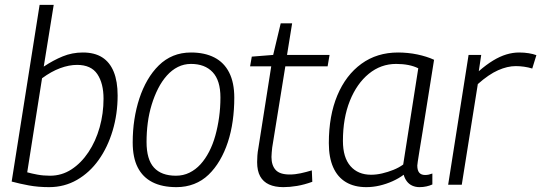

<svg xmlns="http://www.w3.org/2000/svg" viewBox="-20 -760 2227 790"><path d="M201 -740 160 -486Q199 -512 238 -528Q277 -544 321 -544Q369 -544 400.5 -524Q432 -504 448 -464.5Q464 -425 464 -367Q464 -291 443.5 -222.5Q423 -154 386 -102Q349 -50 297 -20Q245 10 182 10Q137 10 99 3Q61 -4 28 -13L143 -740ZM297 -493Q264 -493 227.5 -479.5Q191 -466 153 -438L92 -51Q110 -46 134 -41.5Q158 -37 186 -37Q234 -37 274 -63Q314 -89 344 -134Q374 -179 390 -236Q406 -293 406 -354Q406 -417 380.5 -455Q355 -493 297 -493Z M706 10Q647 10 607 -10.5Q567 -31 546.5 -71.5Q526 -112 526 -174Q526 -223 533 -268.5Q540 -314 553.5 -355Q567 -396 587 -430.5Q607 -465 633.5 -491Q660 -517 693 -530.5Q726 -544 766 -544Q822 -544 862 -523.5Q902 -503 923 -461.5Q944 -420 944 -358Q944 -309 937.5 -262.5Q931 -216 917.5 -175Q904 -134 884 -100Q864 -66 838 -41Q812 -16 778.5 -3Q745 10 706 10ZM704 -37Q734 -37 759.5 -49.5Q785 -62 805 -84Q825 -106 840.5 -136Q856 -166 866 -202Q876 -238 881.5 -277.5Q887 -317 887 -359Q887 -429 855 -463Q823 -497 766 -497Q737 -497 712 -484.5Q687 -472 666.5 -449Q646 -426 630.5 -395.5Q615 -365 604 -329Q593 -293 588 -254.5Q583 -216 583 -176Q583 -104 613.5 -70.5Q644 -37 704 -37Z M1263 -59 1265 -12Q1232 0 1202 5Q1172 10 1146 10Q1111 10 1087 -1Q1063 -12 1050.5 -34.5Q1038 -57 1038 -93Q1038 -104 1039 -119.5Q1040 -135 1043 -150L1096 -487H1009L1016 -527L1104 -534L1135 -664H1182L1161 -534H1336L1328 -487H1154L1100 -153Q1099 -142 1098 -132.5Q1097 -123 1097 -114Q1097 -80 1114 -61Q1131 -42 1172 -42Q1194 -42 1217 -47Q1240 -52 1263 -59Z M1706 10Q1690 10 1676.5 4Q1663 -2 1654 -14Q1645 -26 1641 -41Q1621 -26 1595.5 -14.5Q1570 -3 1542.5 3.5Q1515 10 1487 10Q1438 10 1403.5 -10.5Q1369 -31 1351 -71.5Q1333 -112 1333 -171Q1333 -284 1368 -367.5Q1403 -451 1467 -497.5Q1531 -544 1618 -544Q1637 -544 1657.5 -542Q1678 -540 1697 -536Q1716 -532 1733.5 -526.5Q1751 -521 1766 -514Q1750 -414 1738.5 -341.5Q1727 -269 1719 -219.5Q1711 -170 1706 -140Q1701 -110 1699 -95.5Q1697 -81 1697 -79Q1697 -59 1705 -49.5Q1713 -40 1729 -40Q1737 -40 1744 -41.5Q1751 -43 1759 -46V-1Q1748 4 1734.5 7Q1721 10 1706 10ZM1639 -83 1701 -479Q1683 -488 1660 -492.5Q1637 -497 1610 -497Q1547 -497 1497.5 -456.5Q1448 -416 1419.5 -345Q1391 -274 1391 -180Q1391 -112 1422 -76.5Q1453 -41 1507 -41Q1529 -41 1552.5 -46.5Q1576 -52 1598.5 -61Q1621 -70 1639 -83Z M1960 -534 1950 -467Q1981 -494 2009 -511Q2037 -528 2063.5 -536Q2090 -544 2116 -544Q2137 -544 2155.5 -541Q2174 -538 2187 -533L2170 -478Q2154 -483 2136.5 -485.5Q2119 -488 2102 -488Q2068 -488 2029.5 -471Q1991 -454 1946 -414L1880 0H1824L1908 -534Z"/></svg>

Font: Georama ExtraCondensed Thin Light
Style: Italic
Weight: 300
Italic angle: -9°
Version: Version 1.001